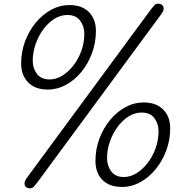

<svg xmlns="http://www.w3.org/2000/svg" viewBox="-20 -1024 996 1044"><path d="M143.5 0Q133 0 125.5 -4.2Q118 -8.5 115 -16Q112 -23.5 114.2 -33.8Q116.5 -44 125 -55.5L800 -972Q811 -986.5 819.2 -995.2Q827.5 -1004 839.5 -1004Q853.5 -1004 861.8 -996.5Q870 -989 869.8 -976.5Q869.5 -964 858 -948.5L183 -32Q172 -17.5 163.8 -8.8Q155.5 0 143.5 0ZM240 -537Q171 -537 133 -576Q95 -615 95 -679Q95 -742 116.2 -799Q137.5 -856 174.2 -900.5Q211 -945 258 -970.8Q305 -996.5 357 -996.5Q426 -996.5 463.8 -958Q501.5 -919.5 501.5 -855.5Q501.5 -792 480.2 -734.8Q459 -677.5 422.5 -633Q386 -588.5 339 -562.8Q292 -537 240 -537ZM250 -592Q284.5 -592 318 -612.2Q351.5 -632.5 378.8 -667.5Q406 -702.5 422.2 -747Q438.5 -791.5 438.5 -840Q438.5 -880.5 415.8 -911.5Q393 -942.5 346.5 -942.5Q308.5 -942.5 274.5 -920.8Q240.5 -899 214.2 -862.8Q188 -826.5 173 -782.2Q158 -738 158 -693Q158 -653 180.8 -622.5Q203.5 -592 250 -592ZM643.5 -7.5Q574.5 -7.5 536.8 -46Q499 -84.5 499 -148.5Q499 -212 520.2 -269.2Q541.5 -326.5 578 -371Q614.5 -415.5 661.8 -441.2Q709 -467 760.5 -467Q829.5 -467 867.5 -428.2Q905.5 -389.5 905.5 -326.5Q905.5 -263 884.2 -205.8Q863 -148.5 826.2 -103.8Q789.5 -59 742.5 -33.2Q695.5 -7.5 643.5 -7.5ZM654 -61.5Q688.5 -61.5 721.8 -81.8Q755 -102 782.2 -137Q809.5 -172 825.8 -217Q842 -262 842 -311Q842 -351 819.5 -381.5Q797 -412 750 -412Q712 -412 678.2 -390.2Q644.5 -368.5 618.2 -332.5Q592 -296.5 577 -252.5Q562 -208.5 562 -164Q562 -123.5 584.5 -92.5Q607 -61.5 654 -61.5Z"/></svg>

Font: Edu SA Hand
Style: Regular
Weight: 400
Designer: Tina and Corey Anderson, Eben Sorkin, Mirko Velimirovic
Foundry: Google for Education
Version: Version 2.000